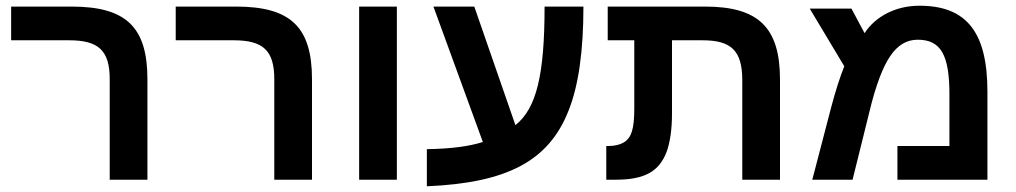

<svg xmlns="http://www.w3.org/2000/svg" viewBox="-20 -629 3556 672"><path d="M496 0V-351C496 -534 422 -606 230 -606H19V-488H222C324 -488 364 -453 364 -352V0Z M1072 0V-351C1072 -534 998 -606 806 -606H595V-488H798C900 -488 940 -453 940 -352V0Z M1237 0H1369V-606H1237Z M1474 -107V23C1756 11 1901 -66 1970 -242C2005 -329 2022 -451 2022 -606H1886C1886 -368 1858 -250 1784 -191L1640 -606H1497L1670 -132C1623 -117 1558 -108 1474 -107Z M2200 -488V-249C2200 -178 2190 -147 2164 -131C2151 -123 2133 -118 2110 -118H2102V0H2135C2238 0 2287 -30 2313 -97C2325 -130 2332 -175 2332 -232V-488H2439C2539 -488 2578 -452 2578 -348V0H2710V-350C2710 -533 2635 -606 2447 -606H2107V-488Z M3198 -609C3117 -609 3045 -573 3006 -513L2960 -599H2814L2935 -397C2921 -362 2905 -314 2889 -253L2823 0H2964L3023 -238C3045 -330 3070 -395 3096 -433C3122 -471 3153 -490 3192 -490C3274 -490 3303 -435 3303 -298V-118H3121V0H3436V-308C3436 -515 3364 -609 3198 -609Z"/></svg>

Font: Noto Sans Hebrew Droid
Style: Bold
Weight: 700
Designer: Monotype Design Team
Foundry: Monotype Imaging Inc.
Version: Version 1.100